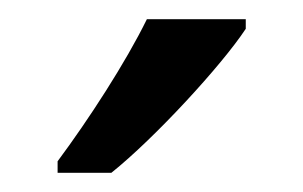

<svg xmlns="http://www.w3.org/2000/svg" viewBox="-20 -786 316 200"><path d="M236 -756V-766H133C111 -721 72 -661 40 -618V-606H96C141 -642 211 -718 236 -756Z"/></svg>

Font: Noto Sans Bengali SemiCondensed
Style: Regular
Weight: 400
Width: 4
Designer: Jelle Bosma - Monotype Design Team
Foundry: Monotype Imaging Inc.
Version: Version 2.003